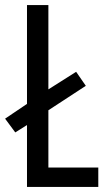

<svg xmlns="http://www.w3.org/2000/svg" viewBox="-27 -734 426 754"><path d="M79 0V-243L33 -214L-7 -268L79 -326V-714H163V-383L272 -452L310 -397L163 -301V-76H359V0Z"/></svg>

Font: Noto Sans Devanagari ExtraCondensed
Style: Regular
Weight: 400
Width: 2
Designer: Jelle Bosma - Monotype Design Team
Foundry: Monotype Imaging Inc.
Version: Version 2.006